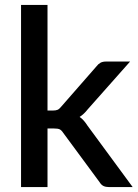

<svg xmlns="http://www.w3.org/2000/svg" viewBox="-20 -760 562 780"><path d="M173 -740V-311H196Q207 -311 214 -314Q221 -317 228.5 -326.5L371.5 -490Q379 -500 388 -505Q397 -510 411 -510H508.5L336.5 -316Q321.5 -296.5 303.5 -285Q313.5 -278 321 -269.2Q328.5 -260.5 335.5 -249.5L519 0H423Q410 0 400.8 -4.2Q391.5 -8.5 384.5 -20L237 -220Q229.5 -231.5 222 -234.8Q214.5 -238 199.5 -238H173V0H65.5V-740Z"/></svg>

Font: Lato 2
Style: Regular
Weight: 600
Designer: Lukasz Dziedzic with Adam Twardoch and Botio Nikoltchev
Foundry: tyPoland Lukasz Dziedzic
Version: Version 2.015; 2015-08-06; http://www.latofonts.com/